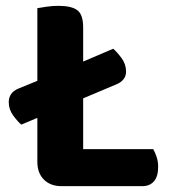

<svg xmlns="http://www.w3.org/2000/svg" viewBox="-20 -636 587 658"><path d="M191 2Q153 2 130.5 -20.5Q108 -43 108 -81V-232L53 -209Q40 -220 25 -240.5Q10 -261 10 -286Q10 -318 42 -332L108 -359V-608Q119 -610 139.5 -613Q160 -616 180 -616Q225 -616 245 -601Q265 -586 265 -542V-425L368 -469Q381 -458 396.5 -437Q412 -416 412 -391Q412 -375 403 -364Q394 -353 379 -347L265 -299V-125H505Q511 -115 516.5 -99Q522 -83 522 -64Q522 -31 507.5 -14.5Q493 2 468 2H191Z"/></svg>

Font: Baloo Paaji 2
Style: Bold
Weight: 700
Designer: Shuchita Grover, Noopur Datye and Ek Type
Foundry: Ek Type
Version: Version 1.640;hotconv 1.0.111;makeotfexe 2.5.65597; ttfautoh